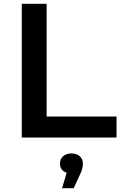

<svg xmlns="http://www.w3.org/2000/svg" viewBox="-20 -720 639 1005"><path d="M94 -700H224V-110H590V0H94ZM414 136Q414 164 398 195L366 265H305L329 184Q294 173 294 136Q294 112 310.5 97.5Q327 83 354 83Q381 83 397.5 98Q414 113 414 136Z"/></svg>

Font: CMG Sans SemiBold
Style: Regular
Weight: 600
Designer: Julieta Ulanovsky
Foundry: Julieta Ulanovsky
Version: Version 7.200